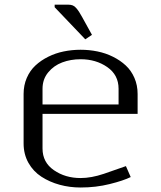

<svg xmlns="http://www.w3.org/2000/svg" viewBox="-20 -812 707 842"><path d="M219.7 -780.3V-791.5H280.3Q291 -791.5 299.3 -788.1Q307.6 -784.7 314.9 -775.9Q322.3 -767.1 327.4 -759Q332.5 -751 341.8 -734.4Q343.8 -731 344.7 -729L383.3 -659.2L354 -639.6ZM83.5 -183.1V-399.9Q83.5 -438 97.4 -470.2Q111.3 -502.4 135.5 -524.9Q159.7 -547.4 191.7 -563.2Q223.6 -579.1 259.5 -586.4Q295.4 -593.8 333.5 -593.8Q371.6 -593.8 407.5 -586.4Q443.4 -579.1 475.3 -563.2Q507.3 -547.4 531.5 -524.9Q555.7 -502.4 569.6 -470.2Q583.5 -438 583.5 -399.9V-312.5H166.5V-160.6Q166.5 -100.1 216.3 -65.7Q266.1 -31.2 333.5 -31.2Q380.4 -31.2 435.5 -49.8L532.2 -83.5L553.2 -35.6Q522 -20 461.4 -4.9Q400.9 10.3 333.5 10.3Q285.6 10.3 241.7 -1.7Q197.8 -13.7 161.9 -36.9Q126 -60.1 104.7 -97.9Q83.5 -135.7 83.5 -183.1ZM500 -422.9Q500 -483.4 450.4 -517.8Q400.9 -552.2 333.5 -552.2Q290 -552.2 252.9 -538.3Q215.8 -524.4 191.2 -494.4Q166.5 -464.4 166.5 -422.9V-354H500Z"/></svg>

Font: Resagnicto
Style: Regular
Weight: 500
Version: Version 0.9991